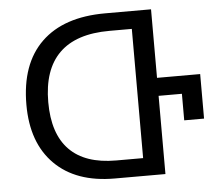

<svg xmlns="http://www.w3.org/2000/svg" viewBox="-51 -771 952 829"><g transform="rotate(-5 425.0 -357.0)"><path d="M61 -350Q61 -527 157.5 -620.5Q254 -714 434 -714H633V-417H820V-224H734V-339H633V0H413Q246 0 153.5 -92.5Q61 -185 61 -350ZM543 -77V-637H446Q301 -637 228.5 -565.5Q156 -494 156 -353Q156 -216 224 -146.5Q292 -77 426 -77Z"/></g></svg>

Font: Noto Sans Georgian
Style: Regular
Weight: 400
Designer: Monotype Design team
Foundry: Monotype Imaging Inc.
Version: Version 1.000